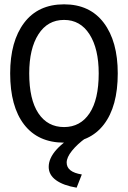

<svg xmlns="http://www.w3.org/2000/svg" viewBox="-20 -648 590 887"><path d="M276 11Q156 11 91.5 -72.5Q27 -156 27 -309Q27 -457 91.5 -542.5Q156 -628 276 -628Q395 -628 459.5 -542.5Q524 -457 524 -309Q524 -156 459.5 -72.5Q395 11 276 11ZM276 -61Q351 -61 393.5 -124.5Q436 -188 436 -309Q436 -423 393.5 -489.5Q351 -556 276 -556Q200 -556 157.5 -489.5Q115 -423 115 -309Q115 -188 157.5 -124.5Q200 -61 276 -61ZM358 158 334 219Q273 209 239 184.5Q205 160 205 123Q205 83 241 43Q277 3 343 -32L377 -11Q337 18 312.5 48.5Q288 79 288 103Q288 147 358 158Z"/></svg>

Font: Inconsolata SemiExpanded Medium
Style: Regular
Weight: 500
Width: 6
Monospace: yes
Designer: Raph Levien, Cyreal, Brenton Simpson
Foundry: Raph Levien, Cyreal, Google
Version: Version 3.001; ttfautohint (v1.8.2.53-6de2)